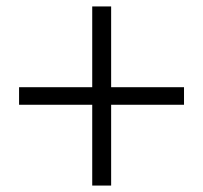

<svg xmlns="http://www.w3.org/2000/svg" viewBox="-20 -773 630 596"><path d="M266.3 -753H325V-197H266.3ZM551.2 -502.3V-447.8H39.2V-502.3Z"/></svg>

Font: Matangi Light
Style: Regular
Weight: 300
Designer: Prashant Pant
Foundry: The Graphic Ant
Version: Version 3.002